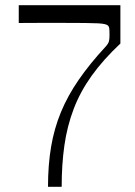

<svg xmlns="http://www.w3.org/2000/svg" viewBox="-20 -720 521 740"><path d="M165 0Q165 -83.7 176.9 -154.1Q188.7 -224.4 214.9 -287.9Q241.1 -351.3 283.6 -412.8Q326 -474.3 387.1 -540.3Q398.1 -552.6 400.1 -561.6Q402.1 -570.6 402.1 -585Q402.1 -605.7 400.9 -612.1Q399.7 -618.4 395.6 -622Q392.4 -624.7 384.1 -626.9Q375.7 -629.1 358 -630.1Q340.3 -631 307 -631.4Q273.7 -631.8 219.9 -631.8Q174.9 -631.8 136.3 -631.8Q97.7 -631.7 52.3 -631.4V-700H444V-552.3Q377.4 -489.7 333.1 -427.8Q288.9 -365.9 263.8 -299.6Q238.7 -233.4 228.2 -159.7Q217.7 -86 217.7 0Z"/></svg>

Font: Ojuju ExtraLight
Style: Regular
Weight: 200
Designer: Chisaokwu Joboson, Mirko Velimirovic
Foundry: Udi Foundry
Version: Version 1.000